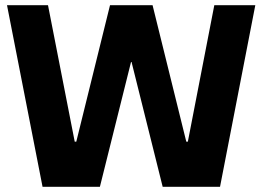

<svg xmlns="http://www.w3.org/2000/svg" viewBox="-20 -720 1011 740"><path d="M7 -700H165L268 -174H274L404 -700H568L698 -174H704L806 -700H964L828 0H607L487 -481H485L365 0H144Z"/></svg>

Font: Pathway Extreme 28pt
Style: Bold
Weight: 700
Designer: Eduardo Rodriguez Tunni
Foundry: Eduardo Rodriguez Tunni
Version: Version 1.001;gftools[0.9.26]